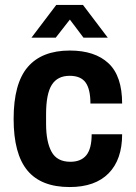

<svg xmlns="http://www.w3.org/2000/svg" viewBox="-20 -743 549 775"><path d="M107 -591 207 -723H315L415 -591H317L262 -664L205 -591ZM261 12Q146 12 90.5 -55Q35 -122 35 -263Q35 -406 92 -472.5Q149 -539 262 -539Q363 -539 418 -487.5Q473 -436 473 -325H345Q345 -383 325.5 -410Q306 -437 261 -437Q212 -437 189 -400.5Q166 -364 166 -282V-243Q166 -171 188 -130.5Q210 -90 264 -90Q307 -90 328.5 -116.5Q350 -143 350 -201H473Q473 -99 418.5 -43.5Q364 12 261 12Z"/></svg>

Font: Archivo SemiCondensed
Style: Bold
Weight: 680
Width: 4
Designer: Hector Gatti
Foundry: Omnibus-Type
Version: Version 2.001; ttfautohint (v1.8.3)